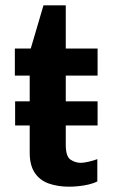

<svg xmlns="http://www.w3.org/2000/svg" viewBox="-20 -694 428 724"><path d="M241 10Q198 10 164 -2Q130 -14 111 -42.5Q92 -71 92 -118V-409H36V-511H96L144 -674H228V-511H348V-409H228V-148Q228 -104 246 -92Q264 -80 285 -80Q296 -80 315.5 -84.5Q335 -89 347 -94V-10Q334 -3 315 1.5Q296 6 276.5 8Q257 10 241 10ZM37 -221V-312H348V-221Z"/></svg>

Font: Chivo SemiBold
Style: Regular
Weight: 600
Designer: Hector Gatti
Foundry: Omnibus-Type
Version: Version 2.002